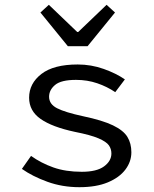

<svg xmlns="http://www.w3.org/2000/svg" viewBox="-20 -766 640 798"><path d="M310 12Q239 12 177 -10.5Q115 -33 71 -64L109 -118Q151 -88 202 -70Q253 -52 320 -52Q382 -52 412.5 -74.5Q443 -97 443 -128Q443 -147 432.5 -162Q422 -177 389.5 -191Q357 -205 291 -218Q197 -238 149 -271.5Q101 -305 101 -360Q101 -419 152 -458.5Q203 -498 303 -498Q359 -498 411 -479.5Q463 -461 499 -436L459 -383Q425 -406 384 -420Q343 -434 296 -434Q234 -434 209 -413Q184 -392 184 -364Q184 -333 217.5 -316Q251 -299 325 -283Q406 -266 449.5 -245Q493 -224 509.5 -197Q526 -170 526 -133Q526 -94 501 -61Q476 -28 428 -8Q380 12 310 12ZM262 -574 148 -714 183 -746 301 -633H305L423 -746L458 -714L344 -574Z"/></svg>

Font: SauceCodePro NFM
Style: Regular
Weight: 400
Monospace: yes
Designer: Paul D. Hunt, Teo Tuominen
Foundry: Adobe
Version: Version 2.042;hotconv 1.1.0;makeotfexe 2.6.0;Nerd Fonts 3.3.